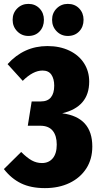

<svg xmlns="http://www.w3.org/2000/svg" viewBox="-29 -950 505 988"><path d="M-9 -80 80 -168Q110 -138 134.5 -124.5Q159 -111 187 -111Q222 -111 242.5 -135.5Q263 -160 263 -206Q263 -252 242 -277.5Q221 -303 178 -303H114L134 -428H181Q216 -428 233 -449Q250 -470 250 -509Q250 -544 235.5 -565.5Q221 -587 190 -587Q141 -587 88 -534L10 -620Q94 -713 215 -713Q279 -713 328 -689.5Q377 -666 403.5 -624.5Q430 -583 430 -530Q430 -400 291 -367Q446 -347 446 -196Q446 -131 415 -83Q384 -35 329 -8.5Q274 18 202 18Q130 18 79.5 -6.5Q29 -31 -9 -80ZM197 -848Q197 -812 175 -788.5Q153 -765 117 -765Q83 -765 59.5 -789Q36 -813 36 -848Q36 -883 59.5 -906.5Q83 -930 117 -930Q152 -930 174.5 -906.5Q197 -883 197 -848ZM401 -848Q401 -812 378.5 -788.5Q356 -765 320 -765Q286 -765 262.5 -789Q239 -813 239 -848Q239 -883 262.5 -906.5Q286 -930 320 -930Q356 -930 378.5 -906.5Q401 -883 401 -848Z"/></svg>

Font: Fira Sans Extra Condensed ExtraBold
Style: Regular
Weight: 800
Width: 1
Designer: Carrois Corporate & Edenspiekermann AG
Foundry: Carrois Corporate GbR & Edenspiekermann AG
Version: Version 4.203